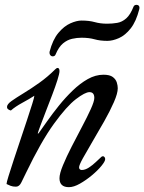

<svg xmlns="http://www.w3.org/2000/svg" viewBox="-20 -759 597 794"><path d="M226 -465Q226 -455 217.5 -428Q209 -401 196 -367Q183 -333 170 -299.5Q157 -266 147.5 -240.5Q138 -215 136 -207H139Q154 -228 175.5 -258.5Q197 -289 223.5 -322Q250 -355 280.5 -384.5Q311 -414 343 -432Q375 -450 408 -450Q434 -450 446.5 -440.5Q459 -431 463 -418Q467 -405 467 -394Q467 -373 451 -336.5Q435 -300 411 -257.5Q387 -215 363 -174.5Q339 -134 323 -105Q307 -76 307 -67Q307 -61 310.5 -58.5Q314 -56 318 -56Q332 -56 347.5 -66Q363 -76 377 -89.5Q391 -103 400 -111Q404 -113 405 -113Q410 -113 412.5 -109Q415 -105 415 -101Q415 -92 399.5 -73Q384 -54 360 -34Q336 -14 310.5 0.5Q285 15 265 15Q226 15 226 -22Q226 -41 240.5 -76Q255 -111 276.5 -153Q298 -195 319.5 -235.5Q341 -276 355.5 -308Q370 -340 370 -354Q370 -378 350 -378Q332 -378 294 -349Q256 -320 203 -247Q150 -174 87 -43Q77 -23 68.5 -5Q60 13 46 13Q33 13 24 9.5Q15 6 7 2Q7 -4 15.5 -31.5Q24 -59 37 -98.5Q50 -138 64.5 -181Q79 -224 92 -263.5Q105 -303 113.5 -330Q122 -357 122 -363Q102 -350 72.5 -334Q43 -318 25 -302Q20 -303 14.5 -306.5Q9 -310 9 -317Q9 -328 28 -341.5Q47 -355 77.5 -373.5Q108 -392 142.5 -416.5Q177 -441 208 -472Q214 -478 218 -478Q226 -478 226 -465ZM210 -534Q207 -526 198 -526Q192 -526 188 -531Q184 -536 185 -545Q198 -595 221.5 -623Q245 -651 271 -662.5Q297 -674 317 -674Q349 -674 372 -667.5Q395 -661 423 -661Q445 -661 465 -664.5Q485 -668 502 -683Q519 -698 532 -731Q535 -739 545 -739Q551 -739 554.5 -734.5Q558 -730 556 -721Q543 -670 520.5 -641.5Q498 -613 472 -601.5Q446 -590 424 -590Q394 -590 371 -596.5Q348 -603 317 -603Q298 -603 278 -598.5Q258 -594 240.5 -579.5Q223 -565 210 -534Z"/></svg>

Font: Sedan
Style: Italic
Weight: 400
Italic angle: -13.8°
Designer: Sebastian Salazar
Foundry: Sebastian Salazar
Version: Version 1.100; ttfautohint (v1.8.4.7-5d5b)